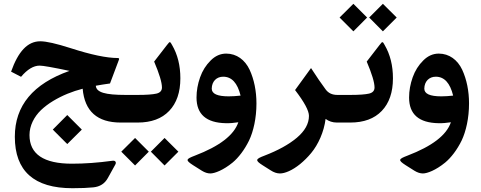

<svg xmlns="http://www.w3.org/2000/svg" viewBox="-20 -637 2498 998"><path d="M254.4 36.6 329.6 111.8 405.3 36.6 329.6 -39.1ZM409.7 -175.8C419.9 -58.6 485.8 0 607.4 0H646.5C654.8 0 658.7 -20 658.7 -60.5V-96.2C658.7 -127.9 654.8 -143.6 646.5 -143.6H632.3C526.9 -143.6 480.5 -156.7 478 -191.4C502.4 -195.8 526.9 -199.7 551.8 -203.1L598.6 -327.6C599.1 -329.1 599.1 -330.1 599.1 -331.1C599.1 -334 596.7 -335.4 592.3 -335.4C534.7 -335.4 453.1 -352.5 347.2 -386.7C272.5 -410.6 220.2 -422.4 189.5 -422.4C122.6 -422.4 74.2 -368.2 37.6 -264.6L89.4 -237.8C122.1 -276.4 154.3 -295.9 186 -295.9C203.6 -295.9 255.4 -286.6 341.3 -268.6C151.9 -201.7 57.1 -87.9 57.1 73.7C57.1 252 156.7 341.3 356.4 341.3C401.4 341.3 437.5 339.8 464.8 336.9C499.5 333.5 524.9 317.4 541 287.6L578.6 219.7C581.1 216.3 582 212.9 582 209.5C582 205.6 580.1 198.2 568.8 198.2C567.4 198.2 565.4 198.2 563.5 198.7C488.8 209 418.9 213.9 354 213.9C207 213.9 133.3 164.1 133.3 64.9C133.3 16.1 157.2 -29.8 192.9 -64.5C210.9 -81.5 231.9 -97.7 256.3 -112.3C305.2 -141.6 355 -161.6 409.7 -175.8Z M764.2 151.4 835.4 223.1 907.2 151.4 835.4 80.1ZM610.4 151.4 682.1 223.1 753.4 151.4 682.1 80.1ZM917.5 -230C917.5 -295.9 903.3 -353.5 874.5 -402.8C868.2 -414.1 866.7 -417.5 862.8 -417.5C859.9 -417.5 860.8 -419.9 847.7 -402.8L781.2 -316.9C808.1 -253.4 821.8 -208.5 821.8 -182.1C821.8 -165.5 812 -154.8 793 -150.4C773.4 -146 741.7 -143.6 697.3 -143.6H641.6C623.5 -143.6 614.7 -124.5 614.7 -86.4V-70.3C614.7 -23.4 623.5 0 641.6 0H695.3C766.1 0 820.8 -20 859.4 -60.5C897.9 -100.6 917.5 -157.2 917.5 -230Z M1218.8 -1.5C1196.3 65.4 1121.1 123 993.2 171.9C946.3 189.9 942.4 194.8 982.9 221.2L1029.3 250.5C1044.4 259.8 1059.1 264.6 1073.2 264.6C1095.7 264.6 1140.6 247.6 1189 208C1219.7 182.6 1251 141.6 1274.4 93.8C1297.4 45.9 1313 -23.4 1313 -99.1C1313 -164.1 1300.8 -224.1 1277.3 -274.9C1253.4 -325.7 1210 -358.4 1155.8 -358.4C1126 -358.4 1099.1 -346.7 1075.2 -322.8C1050.8 -298.8 1032.2 -269.5 1020 -234.9C1007.8 -200.2 1001.5 -165.5 1001.5 -129.9C1001.5 -43 1052.2 1.5 1154.3 3.4C1174.8 3.9 1196.3 2 1218.8 -1.5ZM1080.6 -176.3C1081.1 -213.9 1105.5 -238.3 1140.1 -238.3C1184.6 -238.3 1214.4 -205.6 1230.5 -140.1C1209 -137.7 1188.5 -136.2 1168.9 -136.2C1109.9 -136.2 1080.6 -149.4 1080.6 -176.3Z M1672.4 -19C1689.5 -6.3 1709 0 1731 0H1746.6C1754.9 0 1758.8 -20 1758.8 -60.5V-86.4C1758.8 -124.5 1754.9 -143.6 1746.6 -143.6H1733.4C1707 -143.6 1687 -152.8 1672.9 -171.9C1651.4 -200.7 1626 -237.8 1596.7 -283.2L1513.7 -168.9C1562 -106 1585.9 -61.5 1585.9 -34.7C1585.9 5.9 1564.9 43.5 1522.9 79.1C1481 114.3 1424.8 145 1355 171.9C1307.1 189.9 1304.7 196.3 1346.2 222.7L1386.2 248C1403.3 259.3 1419.4 264.6 1435.1 264.6C1460.9 264.6 1499 249 1540 215.8C1560.1 199.2 1579.6 180.2 1597.7 158.2C1633.8 114.7 1664.1 48.8 1672.4 -19Z M2022.5 -230C2022.5 -295.9 2008.3 -353.5 1979.5 -402.8C1973.1 -414.1 1971.7 -417.5 1967.8 -417.5C1964.8 -417.5 1965.8 -419.9 1952.6 -402.8L1886.2 -316.9C1913.1 -253.4 1926.8 -208.5 1926.8 -182.1C1926.8 -165.5 1917 -154.8 1897.9 -150.4C1878.4 -146 1846.7 -143.6 1802.2 -143.6H1746.6C1728.5 -143.6 1719.7 -124.5 1719.7 -86.4V-70.3C1719.7 -23.4 1728.5 0 1746.6 0H1800.3C1871.1 0 1925.8 -20 1964.4 -60.5C2002.9 -100.6 2022.5 -157.2 2022.5 -230ZM1898.9 -545.9 1970.2 -474.1 2042 -545.9 1970.2 -617.2ZM1745.1 -545.9 1816.9 -474.1 1888.2 -545.9 1816.9 -617.2Z M2323.7 -1.5C2301.3 65.4 2226.1 123 2098.1 171.9C2051.3 189.9 2047.4 194.8 2087.9 221.2L2134.3 250.5C2149.4 259.8 2164.1 264.6 2178.2 264.6C2200.7 264.6 2245.6 247.6 2293.9 208C2324.7 182.6 2356 141.6 2379.4 93.8C2402.3 45.9 2418 -23.4 2418 -99.1C2418 -164.1 2405.8 -224.1 2382.3 -274.9C2358.4 -325.7 2314.9 -358.4 2260.7 -358.4C2231 -358.4 2204.1 -346.7 2180.2 -322.8C2155.8 -298.8 2137.2 -269.5 2125 -234.9C2112.8 -200.2 2106.4 -165.5 2106.4 -129.9C2106.4 -43 2157.2 1.5 2259.3 3.4C2279.8 3.9 2301.3 2 2323.7 -1.5ZM2185.5 -176.3C2186 -213.9 2210.4 -238.3 2245.1 -238.3C2289.6 -238.3 2319.3 -205.6 2335.4 -140.1C2314 -137.7 2293.5 -136.2 2273.9 -136.2C2214.8 -136.2 2185.5 -149.4 2185.5 -176.3Z"/></svg>

Font: Sahel SemiBold
Style: Bold
Weight: 600
Foundry: Saber Rastikerdar (saber.rastikerdar@gmail.com)
Version: Version 3.4.0